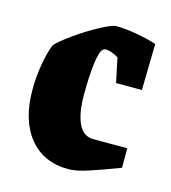

<svg xmlns="http://www.w3.org/2000/svg" viewBox="-81 -538 549 617"><g transform="rotate(15 194.0 -230.0)"><path d="M24 -205Q24 -249 31.5 -291.5Q39 -334 50 -360Q63 -375 101.5 -402.5Q140 -430 179 -451Q218 -472 232 -472Q260 -472 298 -465.5Q336 -459 367 -449L364 -295H278L261 -376Q235 -391 220 -391Q213 -391 209 -387Q199 -379 193.5 -337Q188 -295 188 -231Q188 -172 204 -137Q220 -102 254 -102H367V-37Q309 -15 268 -1.5Q227 12 202 12Q118 12 71 -46Q24 -104 24 -205Z"/></g></svg>

Font: Grenze ExtraBold
Style: Regular
Weight: 800
Designer: Renata Polastri
Foundry: Omnibus-Type
Version: Version 1.002; ttfautohint (v1.8)